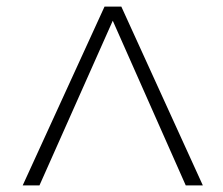

<svg xmlns="http://www.w3.org/2000/svg" viewBox="-20 -790 678 584"><path d="M49 -226 298 -770H349L597 -226H545L323 -727L100 -226Z"/></svg>

Font: Junction Light
Style: Regular
Weight: 300
Designer: Caroline Hadilaksono
Foundry: Caroline Hadilaksono, Tyler Finck, The League of Moveable Type
Version: Version 2.000; ttfautohint (v1.8.3)